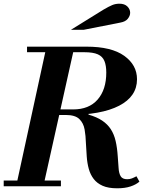

<svg xmlns="http://www.w3.org/2000/svg" viewBox="-21 -1006 773 1037"><path d="M66 0 230 -754H381L213 0ZM-1 0V-31H308V0ZM612 11Q564 11 533.5 -2.5Q503 -16 485 -39.5Q467 -63 458.5 -94Q450 -125 447.5 -160.5Q445 -196 443 -233Q442 -272 436 -306.5Q430 -341 407.5 -363Q385 -385 334 -385L457 -391V-387Q502 -374 531 -354.5Q560 -335 577.5 -308Q595 -281 603.5 -244.5Q612 -208 615 -161Q618 -127 619.5 -99Q621 -71 630.5 -54.5Q640 -38 666 -38Q680 -38 691.5 -42.5Q703 -47 716 -54L732 -25Q714 -9 684 1Q654 11 612 11ZM182 -385V-415H374Q460 -415 506.5 -468.5Q553 -522 553 -614Q553 -652 543 -676.5Q533 -701 507.5 -712.5Q482 -724 434 -724H125V-754H446Q581 -754 650 -704.5Q719 -655 719 -578Q719 -485 622.5 -435Q526 -385 346 -385ZM362 -845 538 -954Q567 -971 585 -978.5Q603 -986 624 -986Q652 -986 667 -971Q682 -956 682 -937Q682 -921 669.5 -905Q657 -889 629 -884L431 -845Z"/></svg>

Font: Libre Bodoni
Style: Italic
Weight: 400
Italic angle: -13°
Designer: Pablo Impallari, Rodrigo Fuenzalida
Foundry: Impallari Type
Version: Version 2.005;gftools[0.9.23]